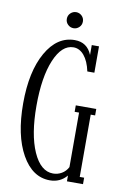

<svg xmlns="http://www.w3.org/2000/svg" viewBox="-93 -880 608 943"><g transform="rotate(10 211.5 -408.0)"><path d="M237.1 -757.6Q225.1 -746.1 209 -746.1Q192.9 -746.1 180.9 -757.6Q168.9 -769 168.9 -786.1Q168.9 -803.2 180.9 -814.7Q192.9 -826.2 209 -826.2Q225.1 -826.2 237.1 -814.7Q249 -803.2 249 -786.1Q249 -769 237.1 -757.6ZM388.2 -375V-342.8H366.2V-32.2H388.2V0H308.1V-28.8Q275.4 9.8 224.1 9.8Q137.2 9.8 83.5 -85.4Q29.8 -180.7 29.8 -339.8Q29.8 -499 84 -594.5Q138.2 -689.9 226.1 -689.9Q288.1 -689.9 312 -630.9V-680.2H348.1V-548.8H313Q302.2 -599.1 279.3 -626.5Q256.3 -653.8 226.1 -653.8Q168 -653.8 132.1 -568.4Q96.2 -482.9 96.2 -339.8Q96.2 -196.8 134 -111.3Q171.9 -25.9 233.9 -25.9Q256.8 -25.9 276.6 -37.4Q296.4 -48.8 308.1 -70.8V-342.8H286.1V-375Z"/></g></svg>

Font: Margherita Light
Style: Regular
Weight: 300
Designer: James Puckett
Foundry: Dunwich Type Founders
Version: Version 1.008;hotconv 1.0.109;makeotfexe 2.5.65596